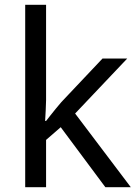

<svg xmlns="http://www.w3.org/2000/svg" viewBox="-20 -780 574 800"><path d="M172 -363Q172 -347 170.5 -321Q169 -295 168 -276H172Q178 -284 190 -299Q202 -314 214.5 -329.5Q227 -345 236 -355L407 -536H510L293 -307L525 0H419L233 -250L172 -197V0H85V-760H172Z"/></svg>

Font: Noto Kufi Arabic
Style: Regular
Weight: 400
Designer: Monotype Design Team, David Williams, Khaled Hosny
Foundry: Google LLC
Version: Version 2.109; ttfautohint (v1.8.4.7-5d5b)